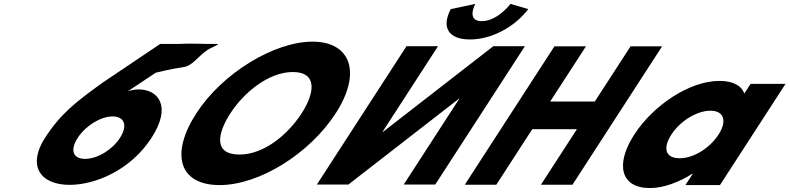

<svg xmlns="http://www.w3.org/2000/svg" viewBox="-20 -938 4001 973"><path d="M1029.7 -683.7C1049.5 -697.3 1099.6 -715.3 1081.5 -715.2C1003.6 -714.3 955 -719.4 881.7 -715.2H791.6L499.5 -518.8C362 -419.4 287.7 -362.4 207.9 -239.2C120.9 -104.9 176.2 -1.2 333.4 -1.2C460.1 -1.2 640.3 -73.4 747.7 -239.2C853.4 -402.4 779.3 -484.8 683.2 -484.8C650.9 -484.8 626.5 -474.6 626.5 -474.6L769.5 -569.6C793.2 -574.7 838.8 -587.4 910.3 -597.9C955.1 -604.4 982.4 -651.4 1029.7 -683.7ZM373.7 -239.2C414.4 -302.1 491.7 -348 550.4 -348C610.7 -348 628.6 -302.1 587.9 -239.2C548.2 -178 473.1 -132.9 411.1 -132.9C349 -132.9 334 -178 373.7 -239.2Z M975 -363.9C842.4 -159.1 885.6 -0.1 1093 -0.1C1294.5 -0.1 1548.7 -159.1 1681.4 -363.9C1814.1 -568.8 1758.4 -726.9 1563.7 -726.9C1370.8 -726.9 1107.7 -568.8 975 -363.9ZM1147.6 -363.9C1215.3 -468.5 1340.8 -573 1464.1 -573C1588.2 -573 1576.6 -468.5 1508.8 -363.9C1441.1 -259.4 1320.7 -154.8 1193.2 -154.8C1062.3 -154.8 1079.9 -259.4 1147.6 -363.9Z M2567.1 -918.2C2567.1 -918.2 2501.1 -830.7 2421.2 -830.7C2341.3 -830.7 2388.6 -918.2 2388.6 -918.2L2264.5 -891.9C2215.8 -800.9 2251.5 -738 2361.2 -738C2470.8 -738 2588.1 -800.9 2657.2 -891.9ZM2307.9 -438H2306.2L1745.5 -2.8H1585.8L2040 -704H2199.8L1917.9 -268.8H1919.6L2480.3 -704H2640.1L2185.8 -2.8H2026Z M2677.4 -283.2H2903.5L2721.3 -1.9H2881.1L3335.3 -703.1H3175.5L2994.3 -423.5H2768.2L2949.4 -703.1H2789.6L2335.4 -1.9H2495.2Z M3194.3 -256C3097.2 -106 3123.8 15 3273.8 15C3343.8 15 3423.9 -16 3489.1 -58H3491.1L3453.5 0H3628.5L3960.8 -513H3783.8L3752 -464C3736.6 -505 3694.5 -528 3625.5 -528C3475.5 -528 3291.5 -406 3194.3 -256ZM3382.3 -256C3428.3 -327 3513.7 -377 3580.7 -377C3646.7 -377 3667.3 -327 3621.3 -256C3576 -186 3493.6 -136 3424.6 -136C3352.6 -136 3337 -186 3382.3 -256Z"/></svg>

Font: Hussar
Style: BdWodka
Weight: 700
Foundry: Cannot Into Space Fonts
Version: Version 2.00